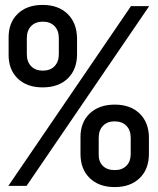

<svg xmlns="http://www.w3.org/2000/svg" viewBox="-20 -755 640 780"><path d="M14 0 512 -730H586L88 0ZM446 5Q382 5 344.5 -31.5Q307 -68 307 -130V-195Q306 -257 344 -293.5Q382 -330 446 -330Q510 -330 547.5 -293.5Q585 -257 585 -195V-130Q585 -68 547.5 -31.5Q510 5 446 5ZM446 -64Q476 -64 493.5 -81.5Q511 -99 511 -130V-195Q511 -226 493.5 -244Q476 -262 445 -262Q416 -262 398.5 -244Q381 -226 381 -195V-130Q380 -99 397.5 -81.5Q415 -64 446 -64ZM153 -400Q89 -400 51.5 -436.5Q14 -473 15 -535V-600Q14 -662 51.5 -698.5Q89 -735 153 -735Q217 -735 254.5 -698.5Q292 -662 293 -600V-535Q293 -473 255.5 -436.5Q218 -400 153 -400ZM154 -468Q184 -468 201.5 -486Q219 -504 219 -535V-600Q219 -631 201.5 -649Q184 -667 154 -667Q124 -667 106.5 -649Q89 -631 89 -600V-535Q89 -504 106.5 -486Q124 -468 154 -468Z"/></svg>

Font: Pitagon Sans Mono
Style: Regular
Weight: 400
Monospace: yes
Designer: Travis Tran
Foundry: Pitagon
Version: Version 1.001;gftools[0.9.26]